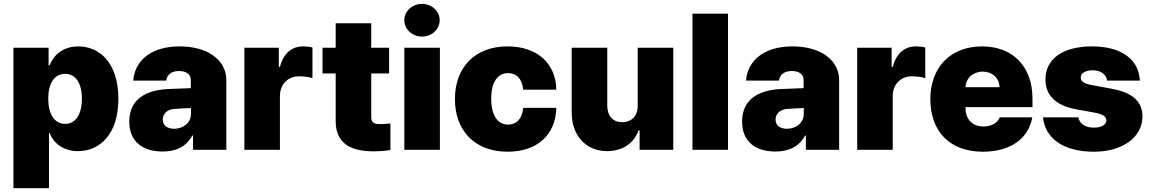

<svg xmlns="http://www.w3.org/2000/svg" viewBox="-20 -778 5978 997"><path d="M49.8 199.2H234.4V-86.9H237.3C258.8 -34.2 308.6 6.8 384.8 6.8C499 6.8 594.7 -82 594.7 -264.6C594.7 -456.1 493.2 -537.1 386.7 -537.1C306.6 -537.1 257.8 -491.2 237.3 -438.5H232.4V-530.3H49.8ZM230.5 -265.6C230.5 -345.7 262.7 -394.5 318.4 -394.5C373 -394.5 405.3 -345.7 405.3 -265.6C405.3 -184.6 373 -134.8 318.4 -134.8C262.7 -134.8 230.5 -185.5 230.5 -265.6Z M651.4 -146.5C651.4 -41 722.7 8.8 824.2 8.8C894.5 8.8 947.3 -16.6 978.5 -74.2H982.4V0H1155.3V-362.3C1155.3 -464.8 1060.5 -537.1 913.1 -537.1C756.8 -537.1 678.7 -456.1 671.9 -359.4H842.8C847.7 -392.6 872.1 -409.2 910.2 -409.2C946.3 -409.2 970.7 -392.6 970.7 -363.3V-320.3L846.7 -315.4C738.3 -308.6 651.4 -263.7 651.4 -146.5ZM825.2 -157.2C825.2 -185.5 846.7 -208 879.9 -211.9C904.3 -214.4 953.1 -216.3 971.7 -216.8V-188.5C972.7 -138.7 929.7 -109.4 883.8 -109.4C849.6 -109.4 825.2 -126 825.2 -157.2Z M1249 0H1433.6V-279.3C1433.6 -340.8 1475.6 -381.8 1533.2 -381.8C1552.7 -381.8 1584 -378.9 1602.5 -372.1V-531.2C1587.9 -535.2 1571.3 -537.1 1554.7 -537.1C1497.1 -537.1 1453.1 -503.9 1433.6 -430.7H1427.7V-530.3H1249Z M2000.5 -530.3H1907.7V-657.2H1723.1V-530.3H1654.8V-396.5H1723.1V-151.4C1722.2 -41 1790.5 7.8 1919.4 7.8C1961.4 7.8 1989.7 3.9 2007.3 1V-136.7C1986.8 -134.8 1959.5 -132.8 1945.8 -133.8C1920.4 -134.8 1907.7 -144.5 1907.7 -169.9V-396.5H2000.5Z M2079.6 0H2264.2V-530.3H2079.6ZM2171.4 -587.9C2222.2 -587.9 2263.2 -626 2263.2 -672.9C2263.2 -719.7 2222.2 -757.8 2171.4 -757.8C2120.6 -757.8 2079.6 -719.7 2079.6 -672.9C2079.6 -626 2120.6 -587.9 2171.4 -587.9Z M2615.7 9.8C2771 9.8 2865.7 -79.1 2868.7 -217.8H2696.8C2691.9 -161.1 2661.6 -130.9 2618.7 -130.9C2565.9 -130.9 2530.8 -175.8 2530.8 -265.6C2530.8 -354.5 2565.9 -398.4 2618.7 -398.4C2661.6 -398.4 2691.9 -368.2 2696.8 -312.5H2868.7C2866.7 -449.2 2769 -537.1 2615.7 -537.1C2444.8 -537.1 2342.3 -426.8 2342.3 -263.7C2342.3 -100.6 2444.8 9.8 2615.7 9.8Z M3291.5 -231.4C3292.5 -175.8 3259.3 -143.6 3211.4 -143.6C3161.6 -143.6 3133.3 -176.8 3133.3 -230.5V-530.3H2948.7V-192.4C2948.7 -75.2 3022 6.8 3132.3 6.8C3211.4 6.8 3272 -33.2 3295.4 -100.6H3301.3V0H3476.1V-530.3H3291.5Z M3760.3 -707H3575.7V0H3760.3Z M3833.5 -146.5C3833.5 -41 3904.8 8.8 4006.3 8.8C4076.7 8.8 4129.4 -16.6 4160.6 -74.2H4164.6V0H4337.4V-362.3C4337.4 -464.8 4242.7 -537.1 4095.2 -537.1C3939 -537.1 3860.8 -456.1 3854 -359.4H4024.9C4029.8 -392.6 4054.2 -409.2 4092.3 -409.2C4128.4 -409.2 4152.8 -392.6 4152.8 -363.3V-320.3L4028.8 -315.4C3920.4 -308.6 3833.5 -263.7 3833.5 -146.5ZM4007.3 -157.2C4007.3 -185.5 4028.8 -208 4062 -211.9C4086.4 -214.4 4135.3 -216.3 4153.8 -216.8V-188.5C4154.8 -138.7 4111.8 -109.4 4065.9 -109.4C4031.7 -109.4 4007.3 -126 4007.3 -157.2Z M4431.2 0H4615.7V-279.3C4615.7 -340.8 4657.7 -381.8 4715.3 -381.8C4734.9 -381.8 4766.1 -378.9 4784.7 -372.1V-531.2C4770 -535.2 4753.4 -537.1 4736.8 -537.1C4679.2 -537.1 4635.3 -503.9 4615.7 -430.7H4609.9V-530.3H4431.2Z M5083.5 9.8C5228 9.8 5321.8 -59.6 5340.3 -168.9H5171.4C5159.7 -138.7 5127.4 -121.1 5087.4 -121.1C5028.8 -121.1 4993.7 -160.2 4993.7 -214.8V-221.7H5341.3V-265.6C5341.3 -435.5 5236.8 -537.1 5079.6 -537.1C4915.5 -537.1 4811 -427.7 4811 -263.7C4811 -92.8 4914.6 9.8 5083.5 9.8ZM4993.7 -325.2C4995.1 -372.6 5034.2 -406.2 5083.5 -406.2C5132.3 -406.2 5169.4 -373 5170.4 -325.2Z M5729 -359.4H5898.9C5894 -470.7 5801.3 -537.1 5650.9 -537.1C5501.5 -537.1 5408.7 -474.6 5408.7 -365.2C5408.7 -283.2 5462.4 -229.5 5569.8 -210L5662.6 -193.4C5705.6 -185.5 5724.1 -173.8 5725.1 -152.3C5724.1 -128.9 5697.8 -115.2 5660.6 -115.2C5615.7 -115.2 5585.4 -134.8 5579.6 -168.9H5396C5406.7 -61.5 5499.5 9.8 5659.7 9.8C5805.2 9.8 5911.6 -61.5 5912.6 -173.8C5911.6 -252 5859.9 -297.9 5751.5 -317.4L5646 -336.9C5604 -344.7 5591.3 -359.4 5592.3 -376C5591.3 -399.4 5619.6 -413.1 5654.8 -413.1C5693.8 -413.1 5725.1 -392.6 5729 -359.4Z"/></svg>

Font: Pretendard Black
Style: Regular
Weight: 900
Designer: Base glyphs from Inter by Rasmus Andersson; Hangeul glyphs from Noto Sans CJK(Source Han Sans) by Jang Soo-young and Kan
Foundry: Kil Hyung-jin
Version: Version 1.309;Glyphs 3.2 (3225)